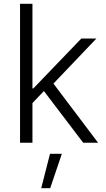

<svg xmlns="http://www.w3.org/2000/svg" viewBox="-20 -748 558 1006"><path d="M85 0H150V-208L210 -271L416 0H494L260 -310L485 -546H406L155 -285H150V-728H85ZM196 238H243L304 58H242Z"/></svg>

Font: Wafeq Light
Style: Regular
Weight: 300
Designer: Rasmus Andersson & Azza Alameddine
Foundry: Google & TypeTogether
Version: Version 3.000;January 28, 2025;FontCreator 15.0.0.3014 64-bi